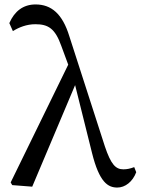

<svg xmlns="http://www.w3.org/2000/svg" viewBox="-20 -830 633 864"><path d="M584 -78C566 -71 551 -68 535 -68C500 -68 479 -91 452 -171L292 -667C261 -768 211 -810 140 -810C84 -810 45 -779 22 -726L38 -690C65 -707 100 -721 139 -721C197 -721 228 -702 256 -623L287 -539L28 -9L35 3L125 10L318 -447L394 -142C427 -9 466 14 508 14C543 14 577 -12 593 -55Z"/></svg>

Font: Noto Serif SC Medium
Style: Regular
Weight: 500
Designer: Ryoko NISHIZUKA 西塚涼子 (kana & ideographs); Frank Grießhammer (Latin, Greek & Cyrillic); Wenlong ZHANG 张文龙 (bopomofo); San
Foundry: Adobe Systems Incorporated
Version: Version 1.001;PS 1.001;hotconv 16.6.54;makeotf.lib2.5.65590